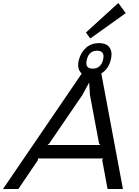

<svg xmlns="http://www.w3.org/2000/svg" viewBox="-74 -1267 929 1287"><path d="M244 -295H598L590 -305L529 -630L524 -711H522L478 -630L256 -305ZM617 -867Q631 -927 577 -927Q522 -927 508 -867Q493 -807 547 -807Q602 -807 617 -867ZM605 -775 750 0H647L611 -195L618 -205H179L181 -195L49 0H-54L474 -774Q439 -804 455 -867Q468 -916 503 -947Q538 -978 589 -978Q641 -978 661 -947.5Q681 -917 669 -867Q653 -803 605 -775ZM719 -1247 769 -1179 531 -1009 502 -1049Z"/></svg>

Font: Sinkin Sans 400 Italic
Style: Italic
Weight: 400
Italic angle: -112°
Designer: Keith Bates
Foundry: K-Type
Version: Sinkin Sans (version 1.0)  by Keith Bates   •   © 2014   www